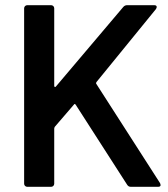

<svg xmlns="http://www.w3.org/2000/svg" viewBox="-20 -720 648 740"><path d="M85 -700H177Q182 -700 185.5 -696.5Q189 -693 189 -688V-389Q189 -386 191 -385Q193 -384 195 -386L455 -693Q461 -700 470 -700H574Q584 -700 584 -693Q584 -690 581 -685L352 -404Q349 -400 351 -397L597 -14Q599 -8 599 -7Q599 0 589 0H484Q475 0 470 -8L272 -316Q268 -322 265 -317L191 -231Q189 -227 189 -224V-12Q189 -7 185.5 -3.5Q182 0 177 0H85Q80 0 76.5 -3.5Q73 -7 73 -12V-688Q73 -693 76.5 -696.5Q80 -700 85 -700Z"/></svg>

Font: Barlow SemiBold
Style: Regular
Weight: 600
Designer: Jeremy Tribby
Foundry: Tribby Type
Version: Version 1.422